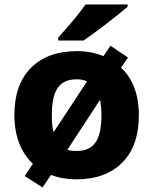

<svg xmlns="http://www.w3.org/2000/svg" viewBox="-20 -786 680 852"><path d="M546.4 -766.1H359.4C349.1 -751.5 336.9 -734.9 322.3 -716.8C293 -679.7 259.8 -644.5 238.3 -619.1V-606H350.1C401.9 -640.1 504.4 -720.2 546.4 -755.9ZM596.2 -275.9C596.2 -367.2 567.9 -438.5 517.1 -485.8L547.9 -530.8L470.2 -583L439 -537.1C402.3 -551.8 363.3 -559.1 321.8 -559.1C235.4 -559.1 167.5 -534.7 118.2 -485.8C68.8 -436.5 43.9 -366.7 43.9 -275.9C43.9 -180.2 73.7 -108.4 126 -59.1L89.8 -4.9L168.9 45.9L206.1 -9.8C241.2 3.4 278.8 9.8 318.8 9.8C405.3 9.8 473.1 -15.1 522.5 -64.5C571.8 -113.8 596.2 -184.1 596.2 -275.9ZM210 -275.9C210 -379.9 239.7 -434.1 319.8 -434.1C337.4 -434.1 353 -431.2 366.2 -424.8L217.8 -199.2C211.4 -220.2 210 -245.1 210 -275.9ZM430.2 -275.9C430.2 -170.4 400.9 -116.2 320.8 -116.2C304.2 -116.2 290 -117.7 278.8 -121.1L423.8 -342.8C427.7 -323.2 430.2 -301.3 430.2 -275.9Z"/></svg>

Font: Noto Reveo Sans
Style: Regular
Weight: 800
Designer: Monotype Design Team
Foundry: Monotype Imaging Inc.
Version: Version 2.007